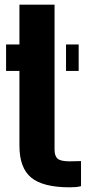

<svg xmlns="http://www.w3.org/2000/svg" viewBox="-20 -790 377 820"><path d="M6 -487V-600H63V-770H213V-151Q213 -124 225.8 -112.5Q238.5 -101 278 -101Q289.5 -101 300.8 -101.5Q312 -102 326 -102V5Q315.5 8 303.5 9Q291.5 10 278 10Q163.5 10 113.2 -31.5Q63 -73 63 -168V-487ZM262 -487V-600H316V-487Z"/></svg>

Font: Big Shoulders Stencil Display Black
Style: Regular
Weight: 900
Designer: Patric King
Foundry: XO Type Co
Version: Version 1.000